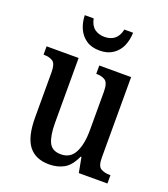

<svg xmlns="http://www.w3.org/2000/svg" viewBox="-138 -844 833 952"><g transform="rotate(20 278.5 -368.0)"><path d="M231 10Q159 10 123 -36.5Q87 -83 87 -186V-424Q87 -468 69.5 -480Q52 -492 23 -492H20V-536H189V-195Q189 -127 205.5 -92Q222 -57 269 -57Q319 -57 341.5 -101Q364 -145 364 -218V-421Q364 -468 346 -480Q328 -492 301 -492H298V-536H466V-111Q466 -66 485 -55Q504 -44 531 -44H536V0H385L370 -80H366Q342 -27 308 -8.5Q274 10 231 10ZM273 -606Q230 -606 202 -625.5Q174 -645 160 -676.5Q146 -708 145 -746H192Q199 -710 220.5 -694Q242 -678 273 -678Q304 -678 325 -694Q346 -710 354 -746H400Q399 -708 385.5 -676.5Q372 -645 343.5 -625.5Q315 -606 273 -606Z"/></g></svg>

Font: Noto Serif Tamil Condensed Medium
Style: Regular
Weight: 500
Width: 3
Designer: Indian Type Foundry, Tom Grace, and the Monotype Design Team
Foundry: Monotype Imaging Inc.
Version: Version 2.004; ttfautohint (v1.8.4.7-5d5b)